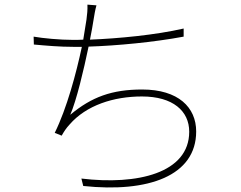

<svg xmlns="http://www.w3.org/2000/svg" viewBox="-20 -789 1040 828"><path d="M772 -666C650 -638 491 -623 368 -618C375 -652 380 -682 383 -701C386 -721 391 -749 396 -766L357 -769C358 -748 356 -727 353 -705C350 -684 345 -653 339 -618C323 -617 309 -617 295 -617C238 -617 165 -624 125 -631L126 -597C181 -592 237 -587 296 -587C308 -587 320 -587 333 -587C309 -474 268 -321 216 -216L246 -204C256 -222 266 -237 280 -252C352 -335 470 -373 592 -373C726 -373 796 -310 796 -221C796 -42 571 10 331 -19L339 13C620 43 826 -31 826 -222C826 -326 749 -403 593 -403C463 -403 375 -371 283 -294C310 -356 341 -487 362 -588C485 -592 643 -607 772 -631Z"/></svg>

Font: Source Han Sans CN ExtraLight
Style: Regular
Weight: 250
Designer: Ryoko NISHIZUKA (kana & ideographs); Paul D. Hunt (Latin, Greek & Cyrillic); Wenlong ZHANG (bopomofo); Sandoll Communica
Foundry: Adobe Systems Incorporated
Version: Version 1.004;PS 1.004;hotconv 16.6.51;makeotf.lib2.5.65220